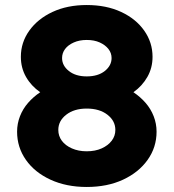

<svg xmlns="http://www.w3.org/2000/svg" viewBox="-20 -732 691 764"><path d="M325 12Q244 12 181 -17Q118 -46 83 -96Q48 -146 48 -208Q48 -240 59.5 -269.5Q71 -299 92 -323Q113 -347 140 -365Q104 -390 83.5 -426Q63 -462 63 -506Q63 -563 96.5 -610Q130 -657 189 -684.5Q248 -712 325 -712Q403 -712 462 -684.5Q521 -657 554 -610Q587 -563 587 -506Q587 -462 566.5 -426Q546 -390 511 -365Q538 -347 559 -323Q580 -299 591.5 -269.5Q603 -240 603 -208Q603 -146 567.5 -96Q532 -46 469.5 -17Q407 12 325 12ZM325 -130Q359 -130 384.5 -141.5Q410 -153 424.5 -172Q439 -191 439 -215Q439 -251 407.5 -275.5Q376 -300 325 -300Q275 -300 243.5 -275.5Q212 -251 212 -215Q212 -191 226 -172Q240 -153 266 -141.5Q292 -130 325 -130ZM325 -428Q370 -428 397 -449.5Q424 -471 424 -501Q424 -521 411.5 -537Q399 -553 377 -563Q355 -573 325 -573Q296 -573 273.5 -563Q251 -553 239 -537Q227 -521 227 -501Q227 -471 254 -449.5Q281 -428 325 -428Z"/></svg>

Font: MuseoModerno SemiBold
Style: Bold
Weight: 700
Version: Version 1.001